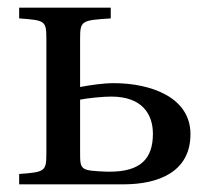

<svg xmlns="http://www.w3.org/2000/svg" viewBox="-20 -481 556 501"><path d="M30 0H302C393 0 477 -32 477 -131C477 -228 372 -264 277 -264C249 -264 216 -259 189 -254V-379C189 -427 192 -428 269 -433V-461H30V-433C98 -428 101 -427 101 -379V-82C101 -34 98 -32 30 -27ZM189 -85V-221C209 -225 249 -229 270 -229C352 -229 379 -182 379 -132C379 -66 346 -33 266 -33H259C189 -36 189 -37 189 -85Z"/></svg>

Font: erewhon
Style: Regular
Weight: 400
Version: Version 1.0.0